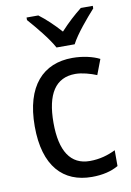

<svg xmlns="http://www.w3.org/2000/svg" viewBox="-87 -821 606 885"><g transform="rotate(-10 215.5 -378.0)"><path d="M213 -606H298C321 -651 376 -715 411 -754V-766H355C321 -739 290 -711 255 -673C223 -709 187 -743 156 -766H101V-754C137 -713 189 -651 213 -606ZM271 10C321 10 362 0 395 -19V-93C360 -76 321 -64 274 -64C184 -64 139 -134 139 -266C139 -401 184 -471 277 -471C308 -471 347 -460 376 -448L403 -519C372 -535 325 -546 276 -546C140 -546 51 -455 51 -265C51 -78 137 10 271 10Z"/></g></svg>

Font: Noto Sans Lao SemiCondensed
Style: Regular
Weight: 400
Width: 4
Designer: Monotype Design Team
Foundry: Monotype Imaging Inc.
Version: Version 2.004